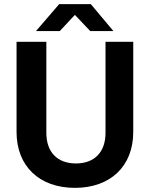

<svg xmlns="http://www.w3.org/2000/svg" viewBox="-20 -894 724 928"><path d="M342 14C514 14 624 -91 624 -256V-692H490V-252C490 -159 437 -104 347 -104C257 -104 204 -159 204 -252V-692H60V-256C60 -91 170 14 342 14ZM154 -744H269L342 -822L416 -744H528L419 -874H266Z"/></svg>

Font: Ronzino
Style: Bold
Weight: 700
Designer: Nunzio Mazzaferro
Foundry: Collletttivo
Version: Version 1.000;Glyphs 3.3 (3337)